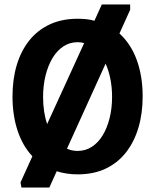

<svg xmlns="http://www.w3.org/2000/svg" viewBox="-20 -777 695 860"><path d="M76 63 72 40 125 -77Q81 -124 58.5 -192.5Q36 -261 36 -345Q36 -422 55 -485.5Q74 -549 111 -595.5Q148 -642 202.5 -667.5Q257 -693 328 -693Q348 -693 367 -691Q386 -689 403 -684L436 -757H563V-733L515 -627Q566 -581 592.5 -508.5Q619 -436 619 -345Q619 -269 600 -205Q581 -141 544 -94Q507 -47 453 -21.5Q399 4 328 4Q278 4 234 -10L201 63ZM191 -221 357 -584Q350 -586 343 -587Q336 -588 328 -588Q292 -588 263.5 -569Q235 -550 215 -516.5Q195 -483 184 -438.5Q173 -394 173 -343Q173 -309 177.5 -278.5Q182 -248 191 -221ZM328 -101Q363 -101 391.5 -119.5Q420 -138 440 -171Q460 -204 471 -248Q482 -292 482 -343Q482 -385 474.5 -423Q467 -461 453 -492L280 -111Q291 -106 303 -103.5Q315 -101 328 -101Z"/></svg>

Font: Kreon Light
Style: Bold
Weight: 700
Version: Version 2.002